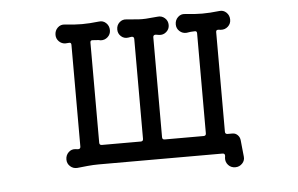

<svg xmlns="http://www.w3.org/2000/svg" viewBox="-45 -576 1090 703"><g transform="rotate(-5 500.0 -224.5)"><path d="M827 26Q829 41 818.5 52Q808 63 793 63Q777 63 767 52Q757 41 758 26L759 19V17Q759 9 750 9H295Q276 9 255 11Q234 13 216 15Q201 16 190 6Q179 -4 179 -19Q179 -35 190 -45.5Q201 -56 216 -54Q218 -54 220.5 -53.5Q223 -53 225 -53Q234 -53 234 -62V-436Q234 -444 227 -444Q223 -444 220 -443.5Q217 -443 213 -443Q199 -443 189 -453Q179 -463 179 -477Q179 -493 190 -503.5Q201 -514 216 -512Q235 -510 250 -509Q265 -508 279 -508Q293 -508 308.5 -509Q324 -510 342 -512Q357 -514 368 -503.5Q379 -493 379 -477Q379 -462 368 -452Q357 -442 342 -443Q335 -445 328 -445Q321 -445 313 -446H311Q304 -446 304 -438V-70Q304 -61 313 -61H456Q465 -61 465 -70V-437Q465 -446 456 -446Q452 -445 449 -445Q446 -445 443 -444Q428 -442 417 -452Q406 -462 406 -477Q406 -493 417 -503Q428 -513 443 -511Q460 -510 473.5 -508.5Q487 -507 500 -507Q514 -507 527.5 -508.5Q541 -510 557 -511Q572 -513 583.5 -503Q595 -493 595 -477Q595 -462 583.5 -452Q572 -442 557 -444Q554 -445 551 -445Q548 -445 544 -446Q535 -446 535 -437V-70Q535 -61 544 -61H687Q696 -61 696 -70V-438Q696 -446 689 -446Q673 -446 658 -443Q643 -442 632 -452Q621 -462 621 -477Q621 -493 632 -503.5Q643 -514 658 -512Q677 -510 692 -509Q707 -508 721 -508Q735 -508 750.5 -509Q766 -510 784 -512Q799 -514 810 -503.5Q821 -493 821 -477Q821 -462 810 -452Q799 -442 784 -443Q782 -443 779.5 -443.5Q777 -444 775 -444H773Q766 -444 766 -436V-70Q766 -61 775 -61H793Q804 -61 812 -53Q820 -45 821 -33Q822 -18 824 -3Q826 12 827 26Z"/></g></svg>

Font: Kiwi Maru
Style: Regular
Weight: 400
Designer: Hiroki-Chan
Version: Version 1.100